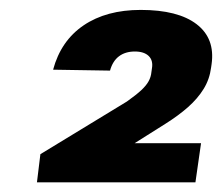

<svg xmlns="http://www.w3.org/2000/svg" viewBox="-20 -807 459 397"><path d="M63.5 -488.2 242.4 -597.1Q261.6 -610.8 272 -620.4Q282.3 -630 287.2 -638.9Q292.2 -647.8 293.1 -658.1L294.1 -665.1Q297.1 -681.8 287.5 -691.2Q277.9 -700.5 258.8 -700.5Q239.1 -700.5 226 -690.6Q212.9 -680.7 207.5 -661L89.8 -662.9Q105.9 -722.7 152.9 -754.6Q200 -786.5 271 -786.5Q348 -786.5 386.5 -757Q425 -727.5 417.5 -674.3L416.5 -667.4Q413.4 -643.2 401.1 -623.2Q388.8 -603.2 368.7 -585.4Q348.6 -567.7 321.5 -550.7L159.8 -448.8L179.1 -510.9H395.7L384.1 -430H56.4Z"/></svg>

Font: Pathway Extreme 8pt Thin
Style: Italic
Weight: 100
Italic angle: -8°
Designer: Eduardo Rodriguez Tunni
Foundry: Eduardo Rodriguez Tunni
Version: Version 1.000